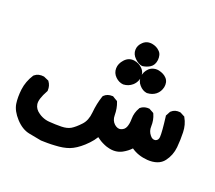

<svg xmlns="http://www.w3.org/2000/svg" viewBox="-101 -360 819 733"><g transform="rotate(20 309.0 6.5)"><path d="M128.9 252.9Q104.5 248 77.6 243.2Q47.9 237.3 22 209Q-3.4 181.2 -7.8 153.8Q-11.7 127.9 -7.8 95.2Q-3.4 61 16.1 30.8L17.1 29.8L18.1 28.8Q33.2 16.1 56.2 19.5L57.6 20L58.6 20.5L74.2 27.3L76.7 28.3L78.1 30.3Q88.9 44.9 87.9 64V66.4L86.9 68.4Q64.9 107.9 68.4 127.9Q71.3 146.5 90.3 159.2Q97.2 164.1 104.2 167.2Q111.3 170.4 118.9 172.4Q126.5 174.3 134.3 174.8Q159.7 176.8 184.1 176.3Q206.5 175.8 221.2 167.5Q236.8 158.2 255.9 137.7Q273.9 118.7 276.9 85.4Q280.3 47.9 291.5 15.1L292.5 13.2L293.9 11.7Q306.6 -1 327.6 0H330.1L332 1.5L346.7 10.3L349.6 11.7L351.1 14.6Q360.4 38.1 360.4 65.9Q360.4 87.4 374.5 100.1Q388.2 111.8 400.9 107.9Q404.3 106.9 407.2 105.2Q410.2 103.5 412.6 101.6Q415 99.6 416.7 96.9Q418.5 94.2 419.9 91.3Q425.8 77.1 425.8 56.6Q425.8 43.9 429.2 32.2Q432.6 20.5 439 9.8L439.5 8.3L440.9 7.3Q445.3 3.4 450.7 1Q456.1 -1.5 461.9 -2.4Q467.8 -3.4 474.1 -2.9H476.6L478 -2L492.7 5.9L495.6 7.8L497.1 10.7Q506.8 32.2 505.9 58.1Q504.9 77.6 517.1 92.3Q526.9 105 539.1 102.1Q550.3 98.6 551.3 85Q552.7 64.9 544.9 2.9L544.4 0L545.9 -2.4L553.7 -17.1L554.7 -18.6L556.2 -20Q569.8 -32.7 590.8 -30.3L592.8 -29.8L594.2 -29.3L608.9 -21.5L611.8 -20L612.8 -17.6Q627 6.8 627.9 38.1Q628.9 67.9 626 99.1Q622.6 132.8 603 158.7Q592.3 172.9 575 179Q557.6 185.1 535.6 183.6Q497.1 180.7 469.2 161.1Q456.1 175.3 436.5 186Q410.2 199.7 378.9 190.9Q374.5 189.9 370.4 188.5Q366.2 187 362.1 185.1Q357.9 183.1 353.8 181.2Q349.6 179.2 345.7 176.8Q341.8 174.3 337.9 171.6Q334 168.9 330.1 166Q325.2 173.8 319.6 181.2Q314 188.5 307.4 195.3Q300.8 202.1 293.5 209Q267.1 232.9 242.7 242.2Q218.8 251 186 252.4Q178.2 252.9 170.7 253.2Q163.1 253.4 156.2 253.4Q149.4 253.4 142.8 253.2Q136.2 252.9 130.4 252.9H129.9ZM350.1 -55.7Q332.5 -57.1 318.4 -70.8Q303.7 -85 304.2 -105Q304.7 -124 319.8 -140.6Q335.9 -158.7 358.9 -155.8Q369.1 -154.3 377.9 -149.9Q386.7 -145.5 393.1 -138.7Q400.4 -131.3 403.3 -122.1Q406.2 -112.8 404.8 -102.5Q403.8 -96.2 401.4 -90.3Q398.9 -84.5 395.3 -79.3Q391.6 -74.2 386.7 -69.8Q379.4 -63.5 370.4 -59.8Q361.3 -56.2 351.1 -55.7H350.6ZM445.8 -55.7Q428.7 -58.1 415.5 -73.2Q401.9 -88.4 403.8 -108.4Q405.8 -127.4 420.9 -142.1Q426.3 -147 432.9 -149.7Q439.5 -152.3 446.3 -153.1Q453.1 -153.8 460.4 -152.3Q481.9 -147.5 493.2 -134.8Q499.5 -127.9 501.5 -118.7Q503.4 -109.4 501.5 -99.6Q497.1 -79.6 482.4 -67.9Q475.6 -62.5 466.8 -59.3Q458 -56.2 447.8 -55.7H446.8ZM393.1 -146.5Q378.4 -148.9 363.8 -163.1Q348.6 -177.7 349.1 -196.3Q349.6 -214.4 364.3 -228Q369.1 -232.9 375.2 -235.8Q381.3 -238.8 387.7 -239.5Q394 -240.2 400.9 -239.3Q420.9 -235.8 432.6 -223.6Q439.5 -217.3 441.9 -208.3Q444.3 -199.2 443.4 -189Q440.9 -167 425.8 -157.2Q412.6 -148.9 396 -146.5H394.5Z"/></g></svg>

Font: NaikaiFont
Style: Bold
Weight: 700
Version: Version 1.89